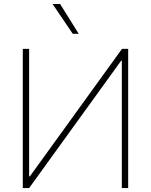

<svg xmlns="http://www.w3.org/2000/svg" viewBox="-20 -955 768 975"><path d="M127.9 -707V-59.6H131.8L599.6 -707H630.9V0H598.6V-647.5H595.7L127.9 0H95.7V-707ZM247.1 -934.6H285.2L379.9 -783.2H349.6Z"/></svg>

Font: Pretendard Thin
Style: Regular
Weight: 100
Designer: Base glyphs from Inter by Rasmus Andersson; Hangeul glyphs from Noto Sans CJK(Source Han Sans) by Jang Soo-young and Kan
Foundry: Kil Hyung-jin
Version: Version 1.309